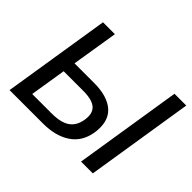

<svg xmlns="http://www.w3.org/2000/svg" viewBox="-147 -946 1187 1187"><g transform="rotate(45 447.0 -352.5)"><path d="M43 0 155 -705H259L210 -401H381Q500 -401 558 -347.5Q616 -294 600 -187Q585 -94 515 -47Q445 0 334 0ZM668 0 780 -705H883L771 0ZM159 -82H329Q408 -82 449.5 -110Q491 -138 501 -199Q511 -261 479 -290Q447 -319 369 -319H197Z"/></g></svg>

Font: Mulish SemiBold
Style: Italic
Weight: 600
Italic angle: -9°
Designer: Vernon Adams
Foundry: Vernon Adams
Version: Version 3.603; ttfautohint (v1.8.3)